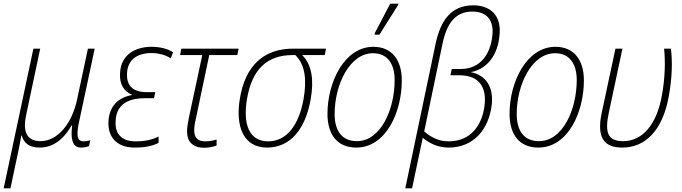

<svg xmlns="http://www.w3.org/2000/svg" viewBox="-47 -794 3714 1046"><path d="M-27 232H10L55 19C60 -6 65 -31 69 -56H71C84 -14 111 10 170 10C263 10 318 -66 343 -111H346C338 -43 344 10 395 10C412 10 428 6 438 2L445 -30C433 -26 420 -24 409 -24C377 -24 367 -47 382 -122L469 -529H432L373 -252C344 -116 264 -25 174 -25C96 -25 76 -80 96 -170L172 -529H135Z M687 10C746 10 788 0 817 -16V-50C779 -32 745 -24 692 -24C612 -24 578 -68 583 -136C587 -220 643 -259 744 -259H792L799 -292H752C670 -292 642 -334 645 -394C648 -469 701 -505 779 -505C817 -505 860 -493 883 -476L896 -509C866 -529 824 -539 778 -539C694 -539 611 -499 607 -395C603 -335 629 -295 672 -278L671 -276C598 -263 548 -216 544 -133C539 -53 584 10 687 10Z M1065 11C1093 11 1115 5 1133 -1V-34C1114 -28 1095 -24 1070 -24C1030 -24 1011 -45 1011 -83C1011 -102 1014 -122 1020 -147L1093 -494H1246L1253 -529H941L934 -494H1055L981 -148C976 -121 972 -97 972 -79C972 -20 1005 11 1065 11Z M1408 10C1535 10 1618 -91 1646 -256C1663 -355 1654 -440 1599 -494H1722L1729 -529H1550C1389 -529 1289 -435 1260 -258C1234 -104 1280 10 1408 10ZM1414 -24C1310 -24 1275 -117 1299 -257C1326 -414 1406 -494 1547 -494H1562C1618 -439 1624 -354 1607 -256C1582 -113 1515 -24 1414 -24Z M1994 -605H2020L2122 -767L2123 -774H2079L1995 -614ZM1894 10C2055 10 2142 -182 2142 -356C2142 -468 2087 -539 1987 -539C1829 -539 1737 -346 1737 -174C1737 -59 1792 10 1894 10ZM1897 -25C1817 -25 1776 -80 1776 -173C1776 -331 1857 -504 1985 -504C2065 -504 2103 -445 2103 -358C2103 -197 2027 -25 1897 -25Z M2161 232H2198L2256 -43C2294 -13 2338 10 2397 10C2533 10 2616 -89 2632 -223C2643 -323 2598 -385 2518 -401C2614 -419 2666 -504 2674 -600C2687 -708 2626 -765 2531 -765C2411 -765 2353 -683 2326 -555ZM2397 -24C2342 -24 2300 -47 2264 -78L2363 -552C2386 -666 2433 -731 2527 -731C2604 -731 2646 -684 2635 -598C2625 -501 2571 -418 2462 -418H2414L2407 -384H2455C2565 -384 2604 -318 2593 -221C2581 -119 2524 -24 2397 -24Z M2886 10C3047 10 3134 -182 3134 -356C3134 -468 3079 -539 2979 -539C2821 -539 2729 -346 2729 -174C2729 -59 2784 10 2886 10ZM2889 -25C2809 -25 2768 -80 2768 -173C2768 -331 2849 -504 2977 -504C3057 -504 3095 -445 3095 -358C3095 -197 3019 -25 2889 -25Z M3343 10C3471 10 3563 -86 3596 -267C3615 -368 3617 -462 3608 -529H3571C3578 -461 3577 -369 3558 -269C3529 -112 3451 -25 3348 -25C3265 -25 3246 -70 3270 -181L3344 -529H3306L3231 -179C3203 -46 3242 10 3343 10Z"/></svg>

Font: Noto Sans SemiCondensed ExtraLight
Style: Italic
Weight: 200
Width: 4
Italic angle: -12°
Designer: Monotype Design Team
Foundry: Monotype Imaging Inc.
Version: Version 2.013